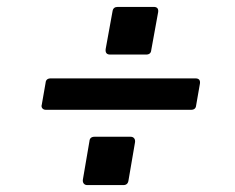

<svg xmlns="http://www.w3.org/2000/svg" viewBox="-20 -612 680 556"><path d="M299 -454Q284 -454 286 -470L306 -580Q308 -592 321 -592H425Q440 -592 438 -577L418 -467Q417 -454 403 -454ZM113 -294Q106 -294 102.5 -298.5Q99 -303 101 -309L112 -372Q113 -385 127 -385H546Q561 -385 559 -370L548 -307Q547 -294 533 -294ZM233 -76Q226 -76 222.5 -80.5Q219 -85 220 -92L239 -203Q240 -216 254 -216H358Q365 -216 368.5 -211.5Q372 -207 371 -200L352 -89Q350 -76 337 -76Z"/></svg>

Font: Open Sauce Two SemiBold Italic
Style: Regular
Weight: 600
Italic angle: -10°
Designer: Alfredo Marco Pradil
Foundry: Creative Sauce Fz LLC
Version: Version 1.477